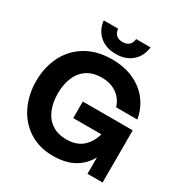

<svg xmlns="http://www.w3.org/2000/svg" viewBox="-209 -1087 1206 1261"><g transform="rotate(30 394.0 -457.0)"><path d="M28.4 -360Q28.4 -463.6 70.4 -548.4Q112.4 -633.2 194.7 -682.6Q277 -732 391.2 -732Q485 -732 557 -698.7Q629 -665.4 673.2 -606.7Q717.4 -548 730.4 -472.2H569.6Q553.2 -527.6 507 -560.9Q460.8 -594.2 391.2 -594.2Q323.8 -594.2 279 -562.9Q234.2 -531.6 213.3 -478.7Q192.4 -425.8 192.4 -360Q192.4 -294.2 213.3 -241.3Q234.2 -188.4 279 -157.1Q323.8 -125.8 391.2 -125.8Q464.6 -125.8 510 -163.7Q555.4 -201.6 574.8 -270H361.2V-395.6H739.6V0H625.2V-124.4Q589 -58 525.5 -23Q462 12 367.2 12Q263.8 12 186.9 -37.7Q110 -87.4 69.2 -172.2Q28.4 -257 28.4 -360ZM213.6 -926H322.8Q325.8 -895.4 343.5 -879.8Q361.2 -864.2 391.2 -864.2Q421.2 -864.2 438.9 -879.8Q456.6 -895.4 459.6 -926H568.8Q559.8 -854.2 512.2 -814.1Q464.6 -774 391.2 -774Q317.8 -774 270.2 -814.1Q222.6 -854.2 213.6 -926Z"/></g></svg>

Font: Aspekta Variable
Style: Regular
Weight: 400
Designer: Ivo Dolenc
Version: Version 2.100